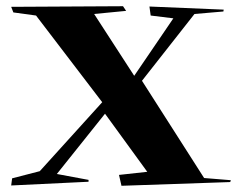

<svg xmlns="http://www.w3.org/2000/svg" viewBox="-20 -667 779 618"><path d="M371 -69 363 -104 454 -114 318 -301 163 -107 265 -88V-82L16 -70L19 -93L108 -116L309 -338L96 -617L23 -627L16 -645L376 -647L386 -632L283 -622L412 -423L538 -608L465 -617L461 -646L700 -636L699 -630L606 -622L437 -407L637 -94L723 -87L721 -81Z"/></svg>

Font: Xiangcui Kesong Xiangcui Kesong
Style: Regular
Weight: 400
Version: Version 1.501;March 28, 2024;FontCreator 14.0.0.2814 64-bit